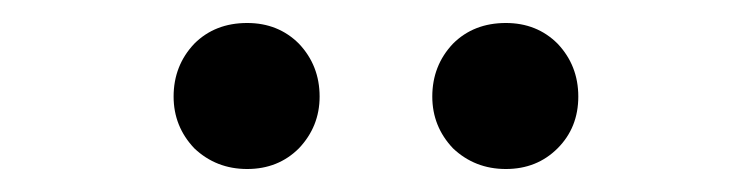

<svg xmlns="http://www.w3.org/2000/svg" viewBox="-20 -801 654 167"><path d="M149 -672Q131 -691 131 -717Q131 -744 149 -763Q167 -781 195 -781Q222 -781 240 -763Q258 -744 258 -717Q258 -691 240 -672Q222 -654 195 -654Q168 -654 149 -672ZM374 -672Q356 -691 356 -717Q356 -744 374 -763Q392 -781 420 -781Q447 -781 465 -763Q483 -744 483 -717Q483 -690 465 -672Q447 -654 420 -654Q393 -654 374 -672Z"/></svg>

Font: `nÑOSM
Style: Regular
Weight: 500
Designer: Ryoko NISHIZUKA ¬âXZm¬º[P (kana & ideographs); Paul D. Hunt (Latin, Greek & Cyrillic); Wenlong ZHANG _ e¬á¬ü¬ô (bopomof
Foundry: Adobe Systems Incorporated
Version: Version 1.00 June 24, 2014, initial release